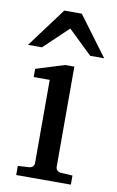

<svg xmlns="http://www.w3.org/2000/svg" viewBox="-95 -766 493 812"><g transform="rotate(10 151.5 -360.0)"><path d="M34.2 0V-39.1L83 -42Q92.3 -43 98.1 -48.8Q104 -54.7 104 -64V-420.9H35.2V-456.1L157.2 -494.1H196.8V-64Q196.8 -54.7 202.9 -48.8Q209 -43 217.8 -42L269 -39.1V0ZM254.9 -550.8 151.9 -649.9 47.9 -550.8H-12.2L113.8 -720.2H189L314.9 -550.8Z"/></g></svg>

Font: BabelStone Ogham Lithic
Style: Regular
Weight: 400
Designer: Andrew West
Foundry: BabelStone
Version: Version 1.02 March 14, 2022